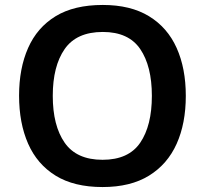

<svg xmlns="http://www.w3.org/2000/svg" viewBox="-20 -745 827 775"><path d="M730 -358Q730 -247 693 -164.5Q656 -82 581.5 -36Q507 10 394 10Q279 10 204.5 -36Q130 -82 93.5 -165Q57 -248 57 -359Q57 -469 93.5 -551.5Q130 -634 204.5 -679.5Q279 -725 395 -725Q507 -725 581.5 -679.5Q656 -634 693 -551.5Q730 -469 730 -358ZM193 -358Q193 -238 241 -169Q289 -100 394 -100Q499 -100 546 -169Q593 -238 593 -358Q593 -478 546 -547Q499 -616 395 -616Q289 -616 241 -547Q193 -478 193 -358Z"/></svg>

Font: Noto Sans Cherokee SemiBold
Style: Regular
Weight: 600
Designer: Monotype Design Team
Foundry: Monotype Imaging Inc.
Version: Version 2.001; ttfautohint (v1.8.4.7-5d5b)